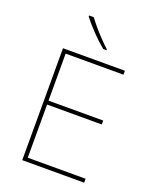

<svg xmlns="http://www.w3.org/2000/svg" viewBox="-170 -1052 941 1151"><g transform="rotate(20 300.0 -476.0)"><path d="M115 0V-714H510V-689H141V-389H490V-364H141V-25H510V0ZM343 -792Q303 -825 262 -868Q221 -911 195 -945V-952H225Q240 -931 264 -902.5Q288 -874 315 -846Q342 -818 364 -798V-792Z"/></g></svg>

Font: Noto Sans Mono Thin
Style: Regular
Weight: 100
Designer: Monotype Design Team
Foundry: Monotype Imaging Inc.
Version: Version 2.014